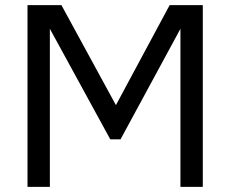

<svg xmlns="http://www.w3.org/2000/svg" viewBox="-20 -727 896 747"><path d="M87 0V-707H219L431 -318L640 -707H769V0H682V-615L449 -185H409L174 -615V0Z"/></svg>

Font: Onest
Style: Regular
Weight: 400
Designer: Dmitri Voloshin, Andrey Kudryavtsev
Foundry: Dmitri Voloshin, Andrey Kudryavtsev
Version: Version 1.000;gftools[0.9.33]